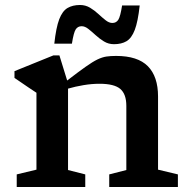

<svg xmlns="http://www.w3.org/2000/svg" viewBox="-20 -749 758 769"><path d="M417.5 -50.5 486 -68V-325Q486 -372 461.8 -392.8Q437.5 -413.5 378.5 -413.5Q347.5 -413.5 314.5 -408Q281.5 -402.5 252.5 -394V-68L321.5 -50.5V0H47V-50.5L126 -69.5V-377.5Q117.5 -383 94.8 -398.2Q72 -413.5 38 -437V-464L193.5 -527H218L249 -426.5Q294.5 -461.5 322.8 -481.5Q351 -501.5 370.2 -510.8Q389.5 -520 406 -522.5Q422.5 -525 445 -525Q531.5 -525 572.2 -483.8Q613 -442.5 613 -362.5V-69.5L692.5 -50.5V0H417.5ZM539.5 -727Q532.5 -662.5 519.8 -629.2Q507 -596 486.8 -584Q466.5 -572 436.5 -572Q414.5 -572 396.5 -583Q378.5 -594 363 -608.2Q347.5 -622.5 333.8 -633.2Q320 -644 307 -644Q291.5 -644 283.2 -631.2Q275 -618.5 268 -574H197.5Q204.5 -638.5 217.2 -671.8Q230 -705 250.5 -717Q271 -729 300.5 -729Q322.5 -729 340.8 -718Q359 -707 374.2 -692.8Q389.5 -678.5 403.2 -667.8Q417 -657 430 -657Q445.5 -657 453.8 -669.8Q462 -682.5 469 -727Z"/></svg>

Font: Newsreader Caption Medium
Style: Regular
Weight: 500
Designer: Hugues Gentile
Foundry: Production Type
Version: Version 1.001